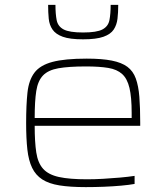

<svg xmlns="http://www.w3.org/2000/svg" viewBox="-20 -758 681 786"><path d="M331 8Q267 8 223.5 1Q180 -6 153 -23.5Q126 -41 111.5 -71Q97 -101 92 -146Q87 -191 87 -254Q87 -329 92.5 -379.5Q98 -430 121 -460.5Q144 -491 194.5 -504.5Q245 -518 335 -518Q397 -518 437.5 -510Q478 -502 501.5 -484.5Q525 -467 536 -436.5Q547 -406 550.5 -361.5Q554 -317 554 -256V-243H122Q122 -177 128.5 -134Q135 -91 156.5 -67Q178 -43 221 -33.5Q264 -24 336 -24Q367 -24 402 -26Q437 -28 471 -31Q505 -34 531 -38V-5Q509 -1 476 2Q443 5 405.5 6.5Q368 8 331 8ZM519 -255V-296Q519 -360 510 -398Q501 -436 480 -455Q459 -474 423 -480Q387 -486 332 -486Q261 -486 219 -478.5Q177 -471 156 -449Q135 -427 128.5 -385.5Q122 -344 122 -275H539ZM320 -597Q266 -597 237 -607.5Q208 -618 195 -637Q182 -656 179.5 -681.5Q177 -707 177 -738H207Q207 -701 212 -675.5Q217 -650 240.5 -637.5Q264 -625 320 -625Q376 -625 399.5 -637.5Q423 -650 428 -675.5Q433 -701 433 -738H464Q464 -707 461 -681.5Q458 -656 445.5 -637Q433 -618 403.5 -607.5Q374 -597 320 -597Z"/></svg>

Font: Saira Expanded Thin
Style: Regular
Weight: 250
Width: 7
Designer: Hector Gatti with collaboration of the Omnibus-Type team
Foundry: Omnibus-Type
Version: Version 1.101